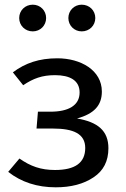

<svg xmlns="http://www.w3.org/2000/svg" viewBox="-20 -788 540 820"><path d="M120 -768C87 -768 62 -743 62 -711C62 -679 87 -654 120 -654C152 -654 177 -679 177 -711C177 -743 152 -768 120 -768ZM329 -768C297 -768 272 -743 272 -711C272 -679 297 -654 329 -654C362 -654 387 -679 387 -711C387 -743 362 -768 329 -768ZM225 -539C148 -539 88 -519 35 -479L79 -424C122 -453 160 -467 215 -467C278 -467 320 -445 320 -393C320 -337 271 -311 196 -311H142L136 -239H206C293 -239 344 -217 344 -156C344 -93 301 -62 215 -62C154 -62 110 -78 63 -111L15 -54C71 -10 139 12 218 12C283 12 337 -2 380 -31C422 -59 443 -100 443 -155C443 -230 397 -267 309 -282C382 -302 415 -338 415 -397C415 -488 325 -539 225 -539Z"/></svg>

Font: Fira Sans
Style: Regular
Weight: 400
Designer: Carrois Corporate & Edenspiekermann AG
Foundry: Carrois Corporate GbR & Edenspiekermann AG
Version: Version 4.203